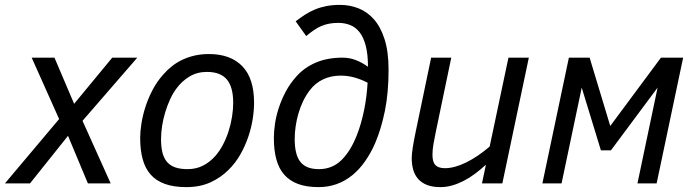

<svg xmlns="http://www.w3.org/2000/svg" viewBox="-47 -747 2829 782"><path d="M311 0 230 -193.8 75.2 0H-26.9L193.8 -262.2L82 -512.2H174.8L254.9 -324.2L410.2 -512.2H512.2L289.1 -254.9L403.8 0Z M523.9 -185.1Q523.9 -211.4 529.1 -244.1Q534.2 -276.9 545.4 -311.8Q556.6 -346.7 574.5 -380.9Q592.3 -415 618.2 -443.8Q634.3 -462.4 653.6 -477.5Q672.9 -492.7 696 -503.7Q719.2 -514.6 746.1 -520.8Q772.9 -526.9 804.2 -526.9Q891.6 -526.9 939.7 -477.5Q987.8 -428.2 987.8 -328.1Q987.8 -297.9 982.2 -262Q976.6 -226.1 964.1 -189.5Q951.7 -152.8 931.9 -117.9Q912.1 -83 883.8 -55.2Q852.1 -23.4 809.8 -4.2Q767.6 15.1 711.9 15.1Q660.6 15.1 624.8 2.2Q588.9 -10.7 566.7 -35.9Q544.4 -61 534.2 -98.4Q523.9 -135.7 523.9 -185.1ZM608.9 -180.2Q608.9 -148.4 614.7 -125.2Q620.6 -102.1 633.5 -87.2Q646.5 -72.3 667 -65.2Q687.5 -58.1 716.8 -58.1Q752 -58.1 780 -72.5Q808.1 -86.9 830.1 -111.8Q847.2 -131.3 860.8 -157.2Q874.5 -183.1 883.8 -211.9Q893.1 -240.7 897.9 -270.8Q902.8 -300.8 902.8 -328.1Q902.8 -393.1 876.7 -423.6Q850.6 -454.1 795.9 -454.1Q756.3 -454.1 725.6 -435.8Q694.8 -417.5 672.9 -388.2Q657.7 -368.2 646 -342.8Q634.3 -317.4 626 -290Q617.7 -262.7 613.3 -234.4Q608.9 -206.1 608.9 -180.2Z M1451.7 -475.1Q1451.7 -526.4 1442.6 -560.8Q1433.6 -595.2 1417.5 -615.7Q1401.4 -636.2 1379.2 -645Q1356.9 -653.8 1330.6 -653.8Q1310.5 -653.8 1293.7 -650.6Q1276.9 -647.5 1261.5 -640.9Q1246.1 -634.3 1231.2 -624Q1216.3 -613.8 1200.2 -600.1L1157.2 -660.2Q1176.8 -675.3 1195.8 -687.5Q1214.8 -699.7 1236.1 -708.5Q1257.3 -717.3 1282.2 -722.2Q1307.1 -727.1 1338.4 -727.1Q1377.4 -727.1 1413.1 -713.1Q1448.7 -699.2 1476.1 -668.2Q1503.4 -637.2 1519.5 -586.7Q1535.6 -536.1 1535.6 -462.9Q1535.6 -368.2 1520.5 -294.7Q1505.4 -221.2 1481.4 -165Q1463.4 -123.5 1439.9 -90.1Q1416.5 -56.6 1387.7 -33.2Q1358.9 -9.8 1324.5 2.7Q1290 15.1 1250.5 15.1Q1201.2 15.1 1166.7 2.2Q1132.3 -10.7 1110.4 -35.9Q1088.4 -61 1078.4 -98.4Q1068.4 -135.7 1068.4 -185.1Q1068.4 -211.4 1073 -242.9Q1077.6 -274.4 1088.4 -307.4Q1099.1 -340.3 1116.5 -373.3Q1133.8 -406.2 1159.7 -435.1Q1191.9 -471.7 1239 -491.9Q1286.1 -512.2 1348.6 -512.2Q1376.5 -512.2 1402.3 -502.2Q1428.2 -492.2 1451.7 -475.1ZM1153.3 -180.2Q1153.3 -116.2 1176.8 -87.2Q1200.2 -58.1 1251.5 -58.1Q1306.2 -58.1 1343.5 -94.7Q1380.9 -131.3 1406.2 -195.8Q1415.5 -219.2 1423.1 -245.8Q1430.7 -272.5 1436.3 -300.3Q1441.9 -328.1 1445.3 -356Q1448.7 -383.8 1450.2 -410.2Q1423.8 -423.8 1396.5 -431.4Q1369.1 -439 1340.3 -439Q1300.8 -439 1268.6 -423.6Q1236.3 -408.2 1214.4 -378.9Q1199.2 -358.9 1187.7 -335.2Q1176.3 -311.5 1168.7 -285.6Q1161.1 -259.8 1157.2 -232.9Q1153.3 -206.1 1153.3 -180.2Z M1791 -512.2 1728 -210Q1722.2 -182.1 1718.3 -159.4Q1714.4 -136.7 1714.4 -116.2Q1714.4 -86.9 1726.6 -74.5Q1738.8 -62 1765.1 -62Q1804.2 -62 1851.3 -85.2Q1898.4 -108.4 1947.3 -149.9L2023.9 -512.2H2106.9L1999 0H1916L1932.1 -76.2Q1910.2 -56.2 1887.7 -39.3Q1865.2 -22.5 1841.8 -10.5Q1818.4 1.5 1794.7 8.3Q1771 15.1 1747.1 15.1Q1714.4 15.1 1692.1 6.3Q1669.9 -2.4 1656 -18.3Q1642.1 -34.2 1636 -55.7Q1629.9 -77.1 1629.9 -102.1Q1629.9 -120.1 1634.3 -147.5Q1638.7 -174.8 1646 -210L1709 -512.2Z M2627.4 0H2549.3L2631.3 -390.1L2441.4 -134.8H2400.4L2322.3 -390.1L2240.2 0H2162.1L2270 -512.2H2354.5L2438.5 -233.9L2645 -512.2H2735.4Z"/></svg>

Font: Lorenzo Sans
Style: Italic
Weight: 400
Italic angle: -12°
Foundry: Intel Corporation
Version: Version 1.00; ttfautohint (v1.5)